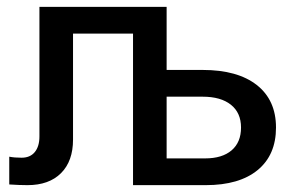

<svg xmlns="http://www.w3.org/2000/svg" viewBox="-20 -540 848 560"><path d="M368 -442H193V-133Q193 -70 158 -35Q123 0 60 0Q37 0 7 -2V-83Q22 -80 43 -80Q68 -80 81.5 -96.5Q95 -113 95 -142V-520H466V-336H571Q673 -336 729 -292Q785 -248 785 -168Q785 -88 731.5 -44Q678 0 580 0H368ZM578 -78Q628 -78 655.5 -101.5Q683 -125 683 -168Q683 -211 653.5 -234.5Q624 -258 571 -258H466V-78Z"/></svg>

Font: Non Bureau
Style: Regular
Weight: 400
Designer: Jona Saucedo
Foundry: Non Foundry
Version: Version 1.000; ttfautohint (v1.8.4)